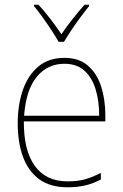

<svg xmlns="http://www.w3.org/2000/svg" viewBox="-20 -783 521 813"><path d="M253 -538Q315 -538 353 -504.5Q391 -471 408.5 -416Q426 -361 426 -295V-269H81Q80 -146 127.5 -80.5Q175 -15 266 -15Q306 -15 337 -23Q368 -31 407 -51V-23Q375 -6 341.5 2Q308 10 266 10Q192 10 145.5 -24.5Q99 -59 77 -120Q55 -181 55 -261Q55 -338 76.5 -401Q98 -464 142 -501Q186 -538 253 -538ZM253 -513Q181 -513 135.5 -457.5Q90 -402 82 -293H400Q400 -356 384.5 -406Q369 -456 336.5 -484.5Q304 -513 253 -513ZM228 -606Q216 -628 197.5 -656Q179 -684 159.5 -711Q140 -738 124 -757V-763H143Q168 -736 194 -702Q220 -668 240 -638Q283 -701 338 -763H357V-757Q340 -736 320 -709Q300 -682 282 -655Q264 -628 251 -606Z"/></svg>

Font: Noto Sans Gurmukhi UI SemiCondensed Thin
Style: Regular
Weight: 100
Width: 4
Designer: Jelle Bosma - Monotype Design Team
Foundry: Monotype Imaging Inc.
Version: Version 2.004; ttfautohint (v1.8.4.7-5d5b)